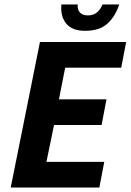

<svg xmlns="http://www.w3.org/2000/svg" viewBox="-20 -840 585 860"><path d="M159 -652H545L523 -537H272L244 -395H457L435 -280H222L188 -115H447L425 0H28ZM361 -702Q303 -702 276.5 -734.5Q250 -767 255 -820H328Q326 -797 338 -784Q350 -771 374 -771Q399 -771 415 -785Q431 -799 439 -820H514Q497 -767 461.5 -734.5Q426 -702 361 -702Z"/></svg>

Font: mr_Source Sans Pro
Style: Bold Italic
Weight: 700
Italic angle: -11°
Designer: Paul D. Hunt
Foundry: Adobe Systems Incorporated
Version: Version 1.036;July 10, 2024;FontCreator 11.5.0.2430 64-bit